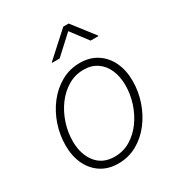

<svg xmlns="http://www.w3.org/2000/svg" viewBox="-181 -880 942 1012"><g transform="rotate(-30 290.0 -373.5)"><path d="M246.1 11.2Q186.5 11.2 142.8 -16.8Q99.1 -44.9 75.2 -94.7Q51.3 -144.5 51.3 -210Q51.3 -272.9 71.5 -333.5Q91.8 -394 129.4 -442.9Q167 -491.7 218.8 -521Q270.5 -550.3 333.5 -550.3Q392.6 -550.3 436.3 -522.2Q480 -494.1 503.9 -444.3Q527.8 -394.5 527.8 -329.1Q527.8 -265.6 507.3 -205.1Q486.8 -144.5 449.2 -95.5Q411.6 -46.4 359.9 -17.6Q308.1 11.2 246.1 11.2ZM247.1 -29.8Q300.3 -29.8 343.8 -56.2Q387.2 -82.5 418.5 -126Q449.7 -169.4 466.6 -222.2Q483.4 -274.9 483.4 -327.6Q483.4 -380.9 465.8 -421.6Q448.2 -462.4 414.3 -485.8Q380.4 -509.3 332.5 -509.3Q280.3 -509.3 237.1 -483.6Q193.8 -458 162.1 -415Q130.4 -372.1 112.8 -318.8Q95.2 -265.6 95.2 -210.9Q95.2 -131.3 135 -80.6Q174.8 -29.8 247.1 -29.8ZM253.4 -623.5H207L207.5 -626.5L354 -759.3H386.7L489.7 -626.5L489.3 -623.5H441.9L364.7 -725.6Z"/></g></svg>

Font: Inter 16pt ExtraLight
Style: Italic
Weight: 250
Italic angle: -9.3988°
Version: Version 4.001;git-66647c0bb